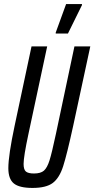

<svg xmlns="http://www.w3.org/2000/svg" viewBox="-20 -916 464 944"><path d="M21 -89Q21 -152 52 -298L135 -688H212L120 -258Q96 -146 96 -110Q96 -82 107.5 -72.5Q119 -63 147 -63Q180 -63 196 -77Q212 -91 223.5 -127.5Q235 -164 255 -258L346 -688H424L340 -298Q309 -156 290.5 -98.5Q272 -41 239.5 -16.5Q207 8 140 8Q75 8 48 -14Q21 -36 21 -89ZM254 -751V-756L305 -896H383V-891L314 -751Z"/></svg>

Font: Saira Ultra Condensed Medium
Style: Italic
Weight: 500
Width: 1
Italic angle: -12°
Designer: Hector Gatti with collaboration of the Omnibus-Type team
Foundry: Omnibus-Type
Version: Version 1.001; ttfautohint (v1.8)